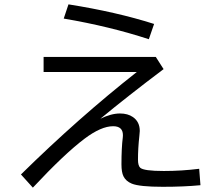

<svg xmlns="http://www.w3.org/2000/svg" viewBox="-20 -839 1040 890"><path d="M182.1 -575.2H702.1L738.3 -518.6Q572.3 -393.6 445.3 -288.6Q495.1 -313 536.1 -313Q572.3 -313 596.2 -296.4Q627.9 -274.4 627.9 -231.9Q627.9 -224.6 626 -209Q619.6 -151.4 619.6 -99.1Q619.6 -71.3 629.9 -61.5Q646 -46.4 739.3 -46.4Q821.8 -46.4 903.3 -56.6L909.2 19.5Q833 26.9 734.4 26.9Q626.5 26.9 590.8 12.2Q563.5 1 552.2 -22Q543 -41 543 -77.1Q543 -154.3 549.3 -203.1Q549.8 -208 549.8 -212.4Q549.8 -253.9 504.4 -253.9Q448.7 -253.9 371.6 -195.8Q278.3 -125.5 132.3 30.8L77.1 -30.3Q343.8 -292.5 614.3 -505.4H182.1ZM669.9 -657.2Q487.8 -716.8 275.4 -752.9L297.4 -818.8Q519 -783.7 694.3 -728Z"/></svg>

Font: BIZ UDGothic
Style: Regular
Weight: 400
Monospace: yes
Designer: TypeBank Co., Ltd.
Foundry: Morisawa Inc.
Version: Version 1.05